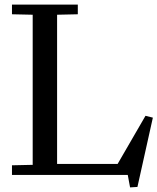

<svg xmlns="http://www.w3.org/2000/svg" viewBox="-20 -760 684 834"><path d="M32 -42 122 -44V-696L32 -698V-740H318V-698L228 -696V0H32ZM168 -48H491L612 -257L644 -249L577 52L545 54L535 0H168Z"/></svg>

Font: Minipax
Style: Regular
Weight: 400
Designer: Raphaël Ronot
Foundry: Velvetyne Type Foundry
Version: Version 1.000